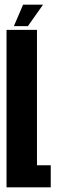

<svg xmlns="http://www.w3.org/2000/svg" viewBox="-20 -803 245 823"><path d="M8 0H197.5V-94.5H138.5V-675H8ZM39.5 -691H99.5L164.5 -783H79Z"/></svg>

Font: Anybody UltraCondensed
Style: Bold
Weight: 700
Width: 1
Version: Version 1.113;gftools[0.9.25]